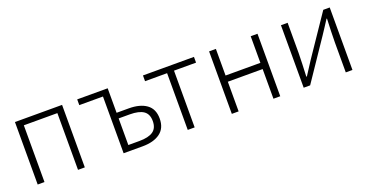

<svg xmlns="http://www.w3.org/2000/svg" viewBox="-30 -1036 2945 1539"><g transform="rotate(-20 1442.5 -266.5)"><path d="M502 -533V0H444V-484H158V0H100V-533Z M891 -533V-324H995Q1090 -324 1145 -284.5Q1200 -245 1200 -163Q1200 -81 1145 -40.5Q1090 0 995 0H833V-484H631V-533ZM891 -276V-49H985Q1064 -49 1102.5 -76Q1141 -103 1141 -163Q1141 -223 1102.5 -249.5Q1064 -276 985 -276Z M1192 -533H1627V-484H1439V0H1380V-484H1192Z M1814 -533V-306H2111V-533H2169V0H2111V-253H1814V0H1756V-533Z M2369 -533H2426V-276Q2426 -233 2423.5 -181.5Q2421 -130 2419 -76H2424Q2440 -101 2461.5 -134Q2483 -167 2499 -192L2730 -533H2785V0H2728V-256Q2728 -301 2730 -352Q2732 -403 2734 -457H2730Q2714 -432 2692.5 -399Q2671 -366 2655 -342L2424 0H2369Z"/></g></svg>

Font: Kinto Sans Light
Style: Regular
Weight: 300
Designer: Authors: Ryoko NISHIZUKA  (kana & ideographs); Paul D. Hunt (Latin, Greek & Cyrillic); Wenlong ZHANG  (bopomofo); Sandol
Foundry: Adobe Systems Incorporated, ookami Inc.
Version: Version 0.001